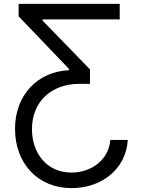

<svg xmlns="http://www.w3.org/2000/svg" viewBox="-20 -747 722 982"><path d="M633.5 -31.2H544C537.3 67.8 449.6 135.7 345.2 135.7C221.6 135.7 143.5 39.1 143.5 -86.6C143.5 -228.3 244 -318.2 386.4 -318.2H440.3V-392L197.4 -642V-647.7H592.3V-727.3H75.3V-663.4L332.4 -394.9V-387.8C170.8 -380.7 56.8 -259.2 56.8 -88.1C56.8 88.1 172.9 215.2 346.6 215.2C502.5 215.2 625.4 114.7 633.5 -31.2Z"/></svg>

Font: Karasuma Gothic
Style: Regular
Weight: 400
Designer: Rasmus Andersson, Ryoko Nishizuka
Foundry: Genbu
Version: Version 1.00